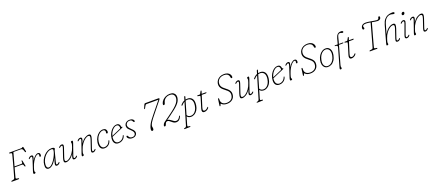

<svg xmlns="http://www.w3.org/2000/svg" viewBox="140 -2632 10792 4760"><g transform="rotate(-20 5536.5 -251.5)"><path d="M191.5 -690.5Q193.5 -700 212 -700H518Q533.5 -700 543 -709Q552.5 -718 564 -718Q574 -718 577 -705L600.5 -596Q605 -572 590 -572Q581.5 -572 577 -578.8Q572.5 -585.5 567.5 -599L559 -626.5Q551.5 -651.5 536.2 -665.2Q521 -679 492.5 -679H303Q294.5 -649.5 279.2 -594.2Q264 -539 245 -471Q226 -403 207 -334H386Q404 -334 413 -345.8Q422 -357.5 416.5 -394Q414 -412.5 425.5 -412.5Q437 -412.5 440 -397.5L467 -259Q468.5 -250 464.8 -245.8Q461 -241.5 456.5 -241.5Q450 -241.5 445.8 -246.2Q441.5 -251 437.5 -264Q430.5 -291 421.8 -301.2Q413 -311.5 392.5 -311.5H201Q185.5 -256 172 -206.2Q158.5 -156.5 148.8 -119.5Q139 -82.5 134.5 -65Q126.5 -35 157 -31L185.5 -28Q212.5 -24.5 212 -14Q212 -8.5 206.2 -4.2Q200.5 0 184 0H20.5Q4.5 0 5.5 -12Q6 -18 11.5 -21Q17 -24 32.5 -27L57 -31Q91.5 -36.5 100.5 -66.5Q108.5 -94 121.8 -140.5Q135 -187 151 -244.2Q167 -301.5 183.5 -361.5Q200 -421.5 214.8 -476.8Q229.5 -532 240.8 -574.5Q252 -617 257 -638.5Q263 -666 238 -670.5L211.5 -675Q189.5 -679.5 191.5 -690.5Z M608.5 -379.5Q599 -384.5 607.5 -397.5Q620 -417.5 642.8 -431.5Q665.5 -445.5 688.5 -445.5Q728.5 -445.5 728.5 -406.5Q728.5 -388.5 720.2 -362.8Q712 -337 700 -304Q737.5 -371 780.8 -408.2Q824 -445.5 862 -445.5Q889 -445.5 902.5 -429.5Q916 -413.5 916 -386.5Q916 -341 888.5 -341Q873 -341 873 -360.5Q873 -368 875.2 -375.5Q877.5 -383 877.5 -394.5Q877.5 -421 853 -421Q824.5 -421 787 -386Q749.5 -351 713 -289Q676.5 -227 650.5 -145.5Q637 -104.5 632.8 -86Q628.5 -67.5 628.5 -56.5Q628.5 -41.5 636.5 -33.2Q644.5 -25 644.5 -16.5Q644.5 -6 632.8 1Q621 8 607.5 8Q589 8 586 -9.8Q583 -27.5 598 -74.5L684 -337Q697 -378.5 696.5 -397.8Q696 -417 677.5 -417Q667.5 -417 656.2 -410.5Q645 -404 629 -388Q615 -375.5 608.5 -379.5Z M1203 -77Q1195.5 -47 1198.5 -34Q1201.5 -21 1216 -21Q1236.5 -21 1262.5 -48.5Q1277 -63 1284.5 -58.5Q1293.5 -52.5 1284.5 -38.5Q1272 -19 1250.8 -5.8Q1229.5 7.5 1204.5 7.5Q1164.5 7.5 1164.5 -31Q1164.5 -42.5 1167.8 -59.2Q1171 -76 1180.2 -108.8Q1189.5 -141.5 1208 -200Q1156 -95.5 1098.5 -44Q1041 7.5 987.5 7.5Q946.5 7.5 925.2 -24Q904 -55.5 911.5 -120.5Q917 -184 945 -242.2Q973 -300.5 1016.2 -346.5Q1059.5 -392.5 1112 -419Q1164.5 -445.5 1219.5 -445.5Q1253.5 -445.5 1275 -436.2Q1296.5 -427 1296.5 -410Q1296.5 -398.5 1288.5 -388.8Q1280.5 -379 1278 -367.5ZM943 -126Q937 -71 952.5 -44.8Q968 -18.5 999 -18.5Q1030 -18.5 1064 -45.5Q1098 -72.5 1130.8 -116Q1163.5 -159.5 1190.2 -210Q1217 -260.5 1233.8 -308Q1250.5 -355.5 1252 -389.5Q1253 -420 1204.5 -420Q1162.5 -420 1119 -396.2Q1075.5 -372.5 1037.8 -331.2Q1000 -290 974.5 -237.2Q949 -184.5 943 -126Z M1747.5 -58.5Q1756.5 -52.5 1748 -39Q1735 -19 1711.8 -5.8Q1688.5 7.5 1665.5 7.5Q1625.5 7.5 1625.5 -31Q1625.5 -45.5 1631.8 -67.8Q1638 -90 1658 -143.5Q1605 -61 1547.8 -26.8Q1490.5 7.5 1449.5 7.5Q1402 7.5 1395.5 -26.5Q1389 -60.5 1412 -128L1487 -347Q1499.5 -383.5 1497.5 -399.8Q1495.5 -416 1478.5 -416Q1467.5 -416 1456.5 -410.5Q1445.5 -405 1431.5 -391Q1424 -383.5 1419.2 -380.2Q1414.5 -377 1409.5 -379.5Q1405.5 -382 1405.8 -387.8Q1406 -393.5 1409 -399Q1420 -418.5 1443.5 -432Q1467 -445.5 1490.5 -445.5Q1519 -445.5 1527.2 -424.8Q1535.5 -404 1519 -354.5L1441 -124Q1421 -64.5 1428.5 -42.5Q1436 -20.5 1466 -20.5Q1500.5 -20.5 1547.5 -54Q1594.5 -87.5 1639 -149Q1683.5 -210.5 1711 -295.5Q1725.5 -341 1729.5 -356.5Q1733.5 -372 1733.5 -380.5Q1733.5 -389.5 1730.5 -399.2Q1727.5 -409 1727.5 -420Q1727.5 -432 1738.2 -438.8Q1749 -445.5 1763 -445.5Q1778 -445.5 1780 -430Q1782 -414.5 1767.5 -372.5L1670.5 -95Q1656.5 -55 1658 -38Q1659.5 -21 1677 -21Q1687 -21 1698.8 -27Q1710.5 -33 1726.5 -49Q1741 -62.5 1747.5 -58.5Z M1897 -379.5Q1893 -382 1893 -388Q1893 -394 1897 -400Q1910.5 -421 1933.8 -433.2Q1957 -445.5 1979.5 -445.5Q2019.5 -445.5 2019.5 -407Q2019.5 -392.5 2013.2 -370.2Q2007 -348 1987 -294.5Q2040.5 -377 2098.5 -411.2Q2156.5 -445.5 2198 -445.5Q2245.5 -445.5 2252 -411.5Q2258.5 -377.5 2235 -310L2160.5 -91Q2148 -54.5 2150 -38.2Q2152 -22 2168.5 -22Q2178.5 -22 2189.2 -27.5Q2200 -33 2215 -49.5Q2227.5 -62.5 2234.5 -58.5Q2243 -53 2235.5 -40Q2220.5 -16.5 2199.8 -4.5Q2179 7.5 2157 7.5Q2128 7.5 2120 -13.2Q2112 -34 2128.5 -83.5L2206.5 -314Q2226.5 -373.5 2218.8 -395.5Q2211 -417.5 2181.5 -417.5Q2146.5 -417.5 2099 -384.2Q2051.5 -351 2006.5 -289.2Q1961.5 -227.5 1934 -142.5Q1919.5 -97 1915.5 -81.5Q1911.5 -66 1911.5 -58Q1911.5 -48.5 1914.5 -38.8Q1917.5 -29 1917.5 -18Q1917.5 -6 1906.8 0.8Q1896 7.5 1882 7.5Q1867 7.5 1865 -8Q1863 -23.5 1877.5 -65.5L1974.5 -343Q1988.5 -383.5 1987 -400.2Q1985.5 -417 1968 -417Q1946 -417 1919.5 -389.5Q1905 -375.5 1897 -379.5Z M2570.5 -423Q2529 -423 2488 -394.8Q2447 -366.5 2416.8 -316Q2386.5 -265.5 2377 -198Q2364.5 -109.5 2390.5 -64.2Q2416.5 -19 2469 -19Q2512 -19 2551.2 -46.5Q2590.5 -74 2610.5 -130.5Q2615.5 -145.5 2625.5 -145.5Q2637.5 -145.5 2632.5 -128.5Q2627 -98 2605.2 -66.5Q2583.5 -35 2547 -13.8Q2510.5 7.5 2460.5 7.5Q2387.5 7.5 2357.8 -49Q2328 -105.5 2344.5 -199.5Q2356 -268 2390 -324Q2424 -380 2473 -413.5Q2522 -447 2578.5 -447Q2624.5 -447 2648.2 -421.5Q2672 -396 2672 -360Q2672 -339.5 2664 -328Q2656 -316.5 2644 -316.5Q2624 -316.5 2624 -337.5Q2624 -344.5 2626.2 -352.5Q2628.5 -360.5 2628.5 -370Q2628.5 -393.5 2613.2 -408.2Q2598 -423 2570.5 -423Z M3009.5 -125.5Q3003.5 -94.5 2980.2 -64Q2957 -33.5 2918.2 -13Q2879.5 7.5 2828 7.5Q2764.5 7.5 2732 -34.5Q2699.5 -76.5 2704.5 -150Q2708 -208.5 2729 -261.8Q2750 -315 2783 -356.5Q2816 -398 2856.2 -422Q2896.5 -446 2938 -446Q2983 -446 3005.2 -419.5Q3027.5 -393 3027.5 -353.5Q3027.5 -344 3038 -347.5Q3052.5 -352.5 3054.5 -339.5Q3056 -329 3041 -322Q3007 -307 2962.8 -288Q2918.5 -269 2874 -249.8Q2829.5 -230.5 2793.5 -215Q2757.5 -199.5 2740.5 -192Q2738.5 -178 2737.5 -164Q2732.5 -89.5 2761.2 -53.8Q2790 -18 2840.5 -18Q2883 -18 2925 -45.8Q2967 -73.5 2990.5 -133Q2995 -144.5 3002.5 -144.5Q3014 -144.5 3009.5 -125.5ZM2928 -422.5Q2893.5 -422.5 2856.5 -394.8Q2819.5 -367 2789.2 -320Q2759 -273 2745.5 -215.5Q2769.5 -226 2812.8 -244.5Q2856 -263 2904.2 -284.2Q2952.5 -305.5 2992 -323Q2994 -333 2994 -348.5Q2994 -382.5 2976.8 -402.5Q2959.5 -422.5 2928 -422.5Z M3201 -17Q3240.5 -17 3263.2 -38.2Q3286 -59.5 3286 -90Q3286 -112.5 3273 -135.2Q3260 -158 3219 -196.5Q3187.5 -225.5 3170.2 -246Q3153 -266.5 3146.5 -284.8Q3140 -303 3140 -325Q3140 -375 3178.2 -410.5Q3216.5 -446 3284 -446Q3333.5 -446 3362.8 -423Q3392 -400 3392 -374Q3392 -354 3373 -354Q3358 -354 3347 -378.5Q3337.5 -401.5 3320.8 -412.8Q3304 -424 3276 -424Q3228 -424 3200 -397.2Q3172 -370.5 3172 -334.5Q3172 -311 3185.5 -285.5Q3199 -260 3239.5 -222.5Q3273 -192 3290 -171Q3307 -150 3313.2 -133.2Q3319.5 -116.5 3319.5 -99Q3319.5 -54.5 3285.8 -23.5Q3252 7.5 3189.5 7.5Q3154 7.5 3126.5 -5.5Q3099 -18.5 3083.2 -37.5Q3067.5 -56.5 3067.5 -74Q3067.5 -96 3085 -96Q3092 -96 3098 -91.2Q3104 -86.5 3109 -74.5Q3121.5 -44.5 3145.8 -30.8Q3170 -17 3201 -17Z M3757.5 -27Q3749.5 7.5 3720.5 7.5Q3701 7.5 3696 -14.8Q3691 -37 3702 -78.5Q3715 -125.5 3738.8 -170Q3762.5 -214.5 3801 -265.8Q3839.5 -317 3895 -385L4124.5 -667.5H3813.5Q3797.5 -667.5 3788 -659.2Q3778.5 -651 3768 -632.5L3740.5 -580.5Q3732.5 -565 3723 -565.5Q3717.5 -566 3715.5 -571Q3713.5 -576 3719 -588.5L3754.5 -671Q3760.5 -685.5 3769 -692.8Q3777.5 -700 3793.5 -700H4140Q4161.5 -700 4158.5 -684Q4156 -670 4141 -651.5L3919 -376Q3870 -316 3836.8 -272.5Q3803.5 -229 3783.8 -195Q3764 -161 3755 -129.5Q3749 -108 3751.5 -89.8Q3754 -71.5 3757.5 -56Q3761 -40.5 3757.5 -27Z M4034 -27.5Q4044.5 -67 4078.5 -93.5L4233.5 -205Q4337 -279.5 4400.8 -333.5Q4464.5 -387.5 4497.8 -432Q4531 -476.5 4543.5 -522Q4562 -590.5 4532.2 -636.8Q4502.5 -683 4431.5 -683Q4359.5 -683 4313.2 -647.5Q4267 -612 4252 -562.5L4242.5 -532Q4237 -512.5 4227.5 -504.2Q4218 -496 4207.5 -496Q4180.5 -496 4193.5 -544Q4205 -585.5 4239.5 -623.2Q4274 -661 4325.8 -685Q4377.5 -709 4440 -709Q4501.5 -709 4536.8 -683.5Q4572 -658 4582.2 -616Q4592.5 -574 4579 -524Q4570 -489.5 4551.8 -457.2Q4533.5 -425 4498.8 -388.2Q4464 -351.5 4406 -304.2Q4348 -257 4259.5 -193L4158 -120H4159.5Q4188 -120 4213.5 -105.2Q4239 -90.5 4263 -71.5Q4287 -52.5 4310.8 -37.8Q4334.5 -23 4360 -23Q4398 -23 4421.2 -44Q4444.5 -65 4465 -104.5Q4474 -121 4484.5 -118.5Q4494 -116 4487 -99Q4462 -40.5 4430 -15.5Q4398 9.5 4356 9.5Q4320 9.5 4293.8 -4.5Q4267.5 -18.5 4237 -46Q4209 -71.5 4190.2 -82.2Q4171.5 -93 4149 -93Q4126 -93 4112 -76.8Q4098 -60.5 4087 -27Q4075 9 4049 9Q4039.5 9 4034.2 0Q4029 -9 4034 -27.5Z M4642 -339Q4630 -324 4620 -328Q4614 -330.5 4613.8 -337.5Q4613.5 -344.5 4618.5 -350.5Q4669 -410 4724.5 -432L4747.5 -508.5Q4753.5 -530.5 4768.5 -530.5Q4783 -530.5 4775 -502L4757.5 -442.5Q4786.5 -448.5 4820.5 -447.5Q4895 -444.5 4934 -388Q4973 -331.5 4957 -219Q4946.5 -146.5 4913.8 -95Q4881 -43.5 4834.8 -16.8Q4788.5 10 4738 7.5Q4706 6 4681.5 -5.5Q4657 -17 4640.5 -42L4579.5 166.5Q4575 182.5 4576 194Q4577 205.5 4595 208L4627 212Q4644 213.5 4644 224Q4644 235 4628 235.5L4493 239Q4474 239.5 4474 229.5Q4474 220 4489.5 217Q4516.5 212 4528 202.2Q4539.5 192.5 4545.5 172L4715.5 -400.5Q4677.5 -380.5 4642 -339ZM4742.5 -18.5Q4783 -16 4820.8 -39.5Q4858.5 -63 4886 -109.8Q4913.5 -156.5 4923.5 -223.5Q4938 -322 4905 -370.5Q4872 -419 4814.5 -422Q4779.5 -423.5 4749.5 -414.5L4649.5 -72.5Q4663 -47.5 4685.2 -33.8Q4707.5 -20 4742.5 -18.5Z M5120.5 -406.5 5075 -415Q5061 -418 5061 -427.5Q5061 -438 5076.5 -438H5127.5Q5139 -438 5145 -448L5179 -509.5Q5185.5 -521 5194 -521Q5203 -521 5203 -509.5Q5203 -505.5 5201.2 -498.8Q5199.5 -492 5197 -483.5L5182.5 -438H5292.5Q5304.5 -438 5304.5 -429Q5304.5 -413 5277 -413H5175L5083 -118.5Q5066 -65.5 5074.2 -44.8Q5082.5 -24 5110 -24Q5154.5 -24 5197.5 -73.5Q5208 -85 5215 -83.5Q5223 -81.5 5218.5 -68.5Q5212.5 -50 5193 -32.5Q5173.5 -15 5147 -3.8Q5120.5 7.5 5094.5 7.5Q5053 7.5 5042.2 -21.2Q5031.5 -50 5046 -96.5L5125.5 -357Q5134 -383 5133.2 -393.5Q5132.5 -404 5120.5 -406.5Z M5694.5 10Q5649.5 10 5621.5 1.2Q5593.5 -7.5 5577.5 -18.8Q5561.5 -30 5553.5 -38.5Q5545.5 -47 5541 -47Q5536.5 -47 5532.2 -33.2Q5528 -19.5 5522.5 -5.8Q5517 8 5509.5 8Q5494 8 5497 -12.5L5519.5 -176Q5522 -193 5534.5 -193Q5547 -193 5547 -175V-141Q5546 -84.5 5584.5 -50Q5623 -15.5 5691.5 -15.5Q5759.5 -15.5 5805.5 -48.2Q5851.5 -81 5862.5 -145Q5872 -199 5850.2 -240.5Q5828.5 -282 5761.5 -330Q5692.5 -379.5 5664.2 -427.8Q5636 -476 5645 -540Q5652 -585.5 5680.5 -624.2Q5709 -663 5756.8 -686.5Q5804.5 -710 5870 -710Q5925 -710 5962.8 -691Q6000.5 -672 6020 -641.5Q6039.5 -611 6039 -576.5Q6039 -564.5 6032.8 -557Q6026.5 -549.5 6018 -549.5Q6007.5 -549.5 6001.8 -556.2Q5996 -563 5994.5 -570.5L5990.5 -592.5Q5982 -638.5 5949.5 -662Q5917 -685.5 5865 -685.5Q5784.5 -685.5 5735.8 -646Q5687 -606.5 5678.5 -549.5Q5669.5 -493.5 5692.8 -450Q5716 -406.5 5782 -358.5Q5832 -321.5 5859 -289.5Q5886 -257.5 5894.5 -224.2Q5903 -191 5897.5 -150Q5888 -77.5 5832.8 -33.8Q5777.5 10 5694.5 10Z M6396.5 -58.5Q6405.5 -52.5 6397 -39Q6384 -19 6360.8 -5.8Q6337.5 7.5 6314.5 7.5Q6274.5 7.5 6274.5 -31Q6274.5 -45.5 6280.8 -67.8Q6287 -90 6307 -143.5Q6254 -61 6196.8 -26.8Q6139.5 7.5 6098.5 7.5Q6051 7.5 6044.5 -26.5Q6038 -60.5 6061 -128L6136 -347Q6148.5 -383.5 6146.5 -399.8Q6144.5 -416 6127.5 -416Q6116.5 -416 6105.5 -410.5Q6094.5 -405 6080.5 -391Q6073 -383.5 6068.2 -380.2Q6063.5 -377 6058.5 -379.5Q6054.5 -382 6054.8 -387.8Q6055 -393.5 6058 -399Q6069 -418.5 6092.5 -432Q6116 -445.5 6139.5 -445.5Q6168 -445.5 6176.2 -424.8Q6184.5 -404 6168 -354.5L6090 -124Q6070 -64.5 6077.5 -42.5Q6085 -20.5 6115 -20.5Q6149.5 -20.5 6196.5 -54Q6243.5 -87.5 6288 -149Q6332.5 -210.5 6360 -295.5Q6374.5 -341 6378.5 -356.5Q6382.5 -372 6382.5 -380.5Q6382.5 -389.5 6379.5 -399.2Q6376.5 -409 6376.5 -420Q6376.5 -432 6387.2 -438.8Q6398 -445.5 6412 -445.5Q6427 -445.5 6429 -430Q6431 -414.5 6416.5 -372.5L6319.5 -95Q6305.5 -55 6307 -38Q6308.5 -21 6326 -21Q6336 -21 6347.8 -27Q6359.5 -33 6375.5 -49Q6390 -62.5 6396.5 -58.5Z M6557.5 -339Q6545.5 -324 6535.5 -328Q6529.5 -330.5 6529.2 -337.5Q6529 -344.5 6534 -350.5Q6584.5 -410 6640 -432L6663 -508.5Q6669 -530.5 6684 -530.5Q6698.5 -530.5 6690.5 -502L6673 -442.5Q6702 -448.5 6736 -447.5Q6810.5 -444.5 6849.5 -388Q6888.5 -331.5 6872.5 -219Q6862 -146.5 6829.2 -95Q6796.5 -43.5 6750.2 -16.8Q6704 10 6653.5 7.5Q6621.5 6 6597 -5.5Q6572.5 -17 6556 -42L6495 166.5Q6490.5 182.5 6491.5 194Q6492.5 205.5 6510.5 208L6542.5 212Q6559.5 213.5 6559.5 224Q6559.5 235 6543.5 235.5L6408.5 239Q6389.5 239.5 6389.5 229.5Q6389.5 220 6405 217Q6432 212 6443.5 202.2Q6455 192.5 6461 172L6631 -400.5Q6593 -380.5 6557.5 -339ZM6658 -18.5Q6698.5 -16 6736.2 -39.5Q6774 -63 6801.5 -109.8Q6829 -156.5 6839 -223.5Q6853.5 -322 6820.5 -370.5Q6787.5 -419 6730 -422Q6695 -423.5 6665 -414.5L6565 -72.5Q6578.5 -47.5 6600.8 -33.8Q6623 -20 6658 -18.5Z M7254 -125.5Q7248 -94.5 7224.8 -64Q7201.5 -33.5 7162.8 -13Q7124 7.5 7072.5 7.5Q7009 7.5 6976.5 -34.5Q6944 -76.5 6949 -150Q6952.5 -208.5 6973.5 -261.8Q6994.5 -315 7027.5 -356.5Q7060.5 -398 7100.8 -422Q7141 -446 7182.5 -446Q7227.5 -446 7249.8 -419.5Q7272 -393 7272 -353.5Q7272 -344 7282.5 -347.5Q7297 -352.5 7299 -339.5Q7300.5 -329 7285.5 -322Q7251.5 -307 7207.2 -288Q7163 -269 7118.5 -249.8Q7074 -230.5 7038 -215Q7002 -199.5 6985 -192Q6983 -178 6982 -164Q6977 -89.5 7005.8 -53.8Q7034.5 -18 7085 -18Q7127.5 -18 7169.5 -45.8Q7211.5 -73.5 7235 -133Q7239.5 -144.5 7247 -144.5Q7258.5 -144.5 7254 -125.5ZM7172.5 -422.5Q7138 -422.5 7101 -394.8Q7064 -367 7033.8 -320Q7003.5 -273 6990 -215.5Q7014 -226 7057.2 -244.5Q7100.5 -263 7148.8 -284.2Q7197 -305.5 7236.5 -323Q7238.5 -333 7238.5 -348.5Q7238.5 -382.5 7221.2 -402.5Q7204 -422.5 7172.5 -422.5Z M7379 -379.5Q7369.5 -384.5 7378 -397.5Q7390.5 -417.5 7413.2 -431.5Q7436 -445.5 7459 -445.5Q7499 -445.5 7499 -406.5Q7499 -388.5 7490.8 -362.8Q7482.5 -337 7470.5 -304Q7508 -371 7551.2 -408.2Q7594.5 -445.5 7632.5 -445.5Q7659.5 -445.5 7673 -429.5Q7686.5 -413.5 7686.5 -386.5Q7686.5 -341 7659 -341Q7643.5 -341 7643.5 -360.5Q7643.5 -368 7645.8 -375.5Q7648 -383 7648 -394.5Q7648 -421 7623.5 -421Q7595 -421 7557.5 -386Q7520 -351 7483.5 -289Q7447 -227 7421 -145.5Q7407.5 -104.5 7403.2 -86Q7399 -67.5 7399 -56.5Q7399 -41.5 7407 -33.2Q7415 -25 7415 -16.5Q7415 -6 7403.2 1Q7391.5 8 7378 8Q7359.5 8 7356.5 -9.8Q7353.5 -27.5 7368.5 -74.5L7454.5 -337Q7467.5 -378.5 7467 -397.8Q7466.5 -417 7448 -417Q7438 -417 7426.8 -410.5Q7415.5 -404 7399.5 -388Q7385.5 -375.5 7379 -379.5Z M7896 10Q7851 10 7823 1.2Q7795 -7.5 7779 -18.8Q7763 -30 7755 -38.5Q7747 -47 7742.5 -47Q7738 -47 7733.8 -33.2Q7729.5 -19.5 7724 -5.8Q7718.5 8 7711 8Q7695.5 8 7698.5 -12.5L7721 -176Q7723.5 -193 7736 -193Q7748.5 -193 7748.5 -175V-141Q7747.5 -84.5 7786 -50Q7824.5 -15.5 7893 -15.5Q7961 -15.5 8007 -48.2Q8053 -81 8064 -145Q8073.5 -199 8051.8 -240.5Q8030 -282 7963 -330Q7894 -379.5 7865.8 -427.8Q7837.5 -476 7846.5 -540Q7853.5 -585.5 7882 -624.2Q7910.5 -663 7958.2 -686.5Q8006 -710 8071.5 -710Q8126.5 -710 8164.2 -691Q8202 -672 8221.5 -641.5Q8241 -611 8240.5 -576.5Q8240.5 -564.5 8234.2 -557Q8228 -549.5 8219.5 -549.5Q8209 -549.5 8203.2 -556.2Q8197.5 -563 8196 -570.5L8192 -592.5Q8183.5 -638.5 8151 -662Q8118.5 -685.5 8066.5 -685.5Q7986 -685.5 7937.2 -646Q7888.5 -606.5 7880 -549.5Q7871 -493.5 7894.2 -450Q7917.5 -406.5 7983.5 -358.5Q8033.5 -321.5 8060.5 -289.5Q8087.5 -257.5 8096 -224.2Q8104.5 -191 8099 -150Q8089.5 -77.5 8034.2 -33.8Q7979 10 7896 10Z M8460 -445.5Q8508.5 -443.5 8540 -414.2Q8571.5 -385 8582.8 -335.5Q8594 -286 8581 -223Q8564.5 -142.5 8528.8 -90.5Q8493 -38.5 8445.2 -14.2Q8397.5 10 8346 7.5Q8301 5.5 8269 -22.2Q8237 -50 8224.8 -99.8Q8212.5 -149.5 8226.5 -217Q8241 -285 8275.5 -337.5Q8310 -390 8358 -419Q8406 -448 8460 -445.5ZM8355.5 -17.5Q8394.5 -16 8433.5 -37.2Q8472.5 -58.5 8503.2 -105.2Q8534 -152 8549 -226Q8561.5 -287 8550.8 -330Q8540 -373 8513.2 -396.2Q8486.5 -419.5 8450.5 -420.5Q8409.5 -422.5 8370.5 -398.5Q8331.5 -374.5 8301.8 -327.2Q8272 -280 8258.5 -212.5Q8239 -117.5 8269 -68.8Q8299 -20 8355.5 -17.5Z M8687 -427Q8687 -437.5 8702.5 -437.5H8771L8810 -582.5Q8828 -650.5 8863.8 -682Q8899.5 -713.5 8954 -713.5Q8983 -713.5 8995.5 -705Q9008 -696.5 9008 -685.5Q9008 -677 9002 -670.8Q8996 -664.5 8983.5 -664.5Q8966.5 -664.5 8953.5 -672.8Q8940.5 -681 8917 -681Q8871 -681 8852.5 -625Q8843 -599 8836.8 -568.5Q8830.5 -538 8821.5 -505.5L8802 -437.5H8907Q8917 -437.5 8917 -430Q8917 -422.5 8909 -418.8Q8901 -415 8889.5 -415H8796L8659.5 70.5Q8654 90 8654 110Q8654 122 8658.5 129Q8663 136 8663 145.5Q8663 156.5 8653.5 164.2Q8644 172 8631 172Q8614.5 172 8611.2 158.8Q8608 145.5 8618 111.5L8753 -363.5Q8761 -390 8750.8 -403.5Q8740.5 -417 8703.5 -417Q8687 -417 8687 -427Z M9004.5 -406.5 8959 -415Q8945 -418 8945 -427.5Q8945 -438 8960.5 -438H9011.5Q9023 -438 9029 -448L9063 -509.5Q9069.5 -521 9078 -521Q9087 -521 9087 -509.5Q9087 -505.5 9085.2 -498.8Q9083.5 -492 9081 -483.5L9066.5 -438H9176.5Q9188.5 -438 9188.5 -429Q9188.5 -413 9161 -413H9059L8967 -118.5Q8950 -65.5 8958.2 -44.8Q8966.5 -24 8994 -24Q9038.5 -24 9081.5 -73.5Q9092 -85 9099 -83.5Q9107 -81.5 9102.5 -68.5Q9096.5 -50 9077 -32.5Q9057.5 -15 9031 -3.8Q9004.5 7.5 8978.5 7.5Q8937 7.5 8926.2 -21.2Q8915.5 -50 8930 -96.5L9009.5 -357Q9018 -383 9017.2 -393.5Q9016.5 -404 9004.5 -406.5Z M9587 -54Q9583 -33.5 9606.5 -30L9647.5 -24.5Q9665.5 -22 9663.5 -11Q9661 0 9642 0H9469Q9453 0 9455 -11.5Q9456.5 -22 9477.5 -25L9512.5 -30Q9531 -32.5 9540.5 -39.2Q9550 -46 9555 -64Q9560 -80.5 9572 -122.8Q9584 -165 9600 -223Q9616 -281 9634 -345.5Q9652 -410 9669.2 -472.8Q9686.5 -535.5 9700.8 -587Q9715 -638.5 9724 -669Q9692 -675 9662.5 -679Q9633 -683 9609.5 -683Q9555 -683 9535 -669Q9515 -655 9515 -631.5Q9515 -622.5 9521.8 -611.8Q9528.5 -601 9528 -587.5Q9528 -579.5 9521.2 -572Q9514.5 -564.5 9502.5 -564.5Q9475.5 -564.5 9475.5 -600Q9476 -648.5 9508.8 -678.2Q9541.5 -708 9608 -708Q9636 -708 9675.8 -702.2Q9715.5 -696.5 9757 -689Q9798.5 -681.5 9833 -675.8Q9867.5 -670 9885.5 -670Q9907.5 -670 9919 -676Q9930.5 -682 9935 -692Q9939.5 -701.5 9940.2 -708.5Q9941 -715.5 9942.5 -719.5Q9948.5 -741.5 9967.5 -741.5Q9989.5 -741.5 9989 -709.5Q9989 -681 9964.8 -661.5Q9940.5 -642 9899.5 -642Q9874.5 -642 9835.8 -648.8Q9797 -655.5 9754.5 -663.5Q9745.5 -633 9731 -581Q9716.5 -529 9699 -465.8Q9681.5 -402.5 9663.2 -337Q9645 -271.5 9629.2 -213Q9613.5 -154.5 9602 -112.2Q9590.5 -70 9587 -54Z M9971.5 -155Q9958.5 -113.5 9952.2 -92.5Q9946 -71.5 9946 -58.5Q9946 -44.5 9948.5 -36.5Q9951 -28.5 9951 -18Q9951 -6 9940.8 0.8Q9930.5 7.5 9918 7.5Q9901.5 7.5 9900.5 -6.8Q9899.5 -21 9913 -69L10033 -497Q10055.5 -578.5 10096.5 -627Q10137.5 -675.5 10192.5 -696.8Q10247.5 -718 10312 -718Q10340.5 -718 10351.5 -709.5Q10362.5 -701 10362.5 -691.5Q10362.5 -669 10332 -669Q10316 -669 10295.5 -676.2Q10275 -683.5 10248.5 -683.5Q10189 -683.5 10139.8 -639Q10090.5 -594.5 10063.5 -500.5L9994 -258Q10046.5 -354 10111.2 -399.8Q10176 -445.5 10231.5 -445.5Q10277.5 -445.5 10283.8 -411.2Q10290 -377 10267 -309.5L10192.5 -91Q10180 -54.5 10182 -38.2Q10184 -22 10200.5 -22Q10211 -22 10222.8 -27.8Q10234.5 -33.5 10249 -49Q10255.5 -55 10260.2 -58.2Q10265 -61.5 10270 -58.5Q10278.5 -53.5 10270 -39Q10258 -18.5 10235.8 -5.5Q10213.5 7.5 10188.5 7.5Q10160.5 7.5 10152.2 -13.2Q10144 -34 10160.5 -83.5L10238.5 -314Q10259 -374.5 10250.8 -396Q10242.5 -417.5 10214 -417.5Q10179.5 -417.5 10133 -386.5Q10086.5 -355.5 10042.5 -296.8Q9998.5 -238 9971.5 -155Z M10545.5 -563Q10531.5 -563 10523 -573.2Q10514.5 -583.5 10517 -599.5Q10519.5 -616 10532.8 -629Q10546 -642 10563 -642Q10577.5 -642 10585.8 -632Q10594 -622 10591 -605.5Q10588.5 -589.5 10575.8 -576.2Q10563 -563 10545.5 -563ZM10436.5 -92Q10422.5 -53.5 10425 -37Q10427.5 -20.5 10445.5 -20.5Q10455 -20.5 10466.5 -26.8Q10478 -33 10493 -48Q10507 -62 10514.5 -58Q10518.5 -55.5 10518.2 -49.5Q10518 -43.5 10514.5 -37.5Q10502 -18 10479.5 -5.5Q10457 7 10434.5 7Q10408.5 7 10397.2 -14.2Q10386 -35.5 10405.5 -88L10499 -345.5Q10513 -383 10510.8 -400.2Q10508.5 -417.5 10491 -417.5Q10469.5 -417.5 10442.5 -389Q10437 -383.5 10432 -380.2Q10427 -377 10421.5 -380Q10412 -385.5 10421.5 -399.5Q10434.5 -420 10457.5 -432.8Q10480.5 -445.5 10502 -445.5Q10527.5 -445.5 10538.2 -423.5Q10549 -401.5 10530.5 -351Z M10664 -379.5Q10660 -382 10660 -388Q10660 -394 10664 -400Q10677.5 -421 10700.8 -433.2Q10724 -445.5 10746.5 -445.5Q10786.5 -445.5 10786.5 -407Q10786.5 -392.5 10780.2 -370.2Q10774 -348 10754 -294.5Q10807.5 -377 10865.5 -411.2Q10923.5 -445.5 10965 -445.5Q11012.5 -445.5 11019 -411.5Q11025.5 -377.5 11002 -310L10927.5 -91Q10915 -54.5 10917 -38.2Q10919 -22 10935.5 -22Q10945.5 -22 10956.2 -27.5Q10967 -33 10982 -49.5Q10994.5 -62.5 11001.5 -58.5Q11010 -53 11002.5 -40Q10987.5 -16.5 10966.8 -4.5Q10946 7.5 10924 7.5Q10895 7.5 10887 -13.2Q10879 -34 10895.5 -83.5L10973.5 -314Q10993.5 -373.5 10985.8 -395.5Q10978 -417.5 10948.5 -417.5Q10913.5 -417.5 10866 -384.2Q10818.5 -351 10773.5 -289.2Q10728.5 -227.5 10701 -142.5Q10686.5 -97 10682.5 -81.5Q10678.5 -66 10678.5 -58Q10678.5 -48.5 10681.5 -38.8Q10684.5 -29 10684.5 -18Q10684.5 -6 10673.8 0.8Q10663 7.5 10649 7.5Q10634 7.5 10632 -8Q10630 -23.5 10644.5 -65.5L10741.5 -343Q10755.5 -383.5 10754 -400.2Q10752.5 -417 10735 -417Q10713 -417 10686.5 -389.5Q10672 -375.5 10664 -379.5Z"/></g></svg>

Font: Fraunces 72pt SuperSoft Thin
Style: Italic
Weight: 100
Italic angle: -16°
Version: Version 1.000;[b76b70a41]